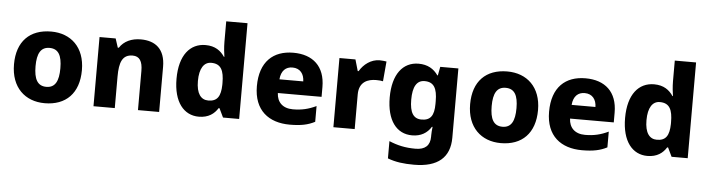

<svg xmlns="http://www.w3.org/2000/svg" viewBox="-55 -1019 5598 1518"><g transform="rotate(5 2744.0 -260.0)"><path d="M583 -276C583 -458 471 -559 315 -559C146 -559 44 -458 44 -276C44 -92 156 10 312 10C480 10 583 -92 583 -276ZM215 -276C215 -377 244 -429 313 -429C384 -429 412 -377 412 -276C412 -174 384 -120 314 -120C243 -120 215 -174 215 -276Z M1026 -559C953 -559 893 -532 858 -478H850L827 -549H699V0H868V-250C868 -363 891 -426 973 -426C1028 -426 1052 -387 1052 -311V0H1220V-358C1220 -499 1142 -559 1026 -559Z M1535 10C1613 10 1658 -26 1686 -71H1693L1727 0H1855V-760H1686V-597C1686 -553 1692 -503 1696 -479H1692C1662 -524 1617 -559 1540 -559C1418 -559 1334 -462 1334 -274C1334 -88 1417 10 1535 10ZM1599 -124C1540 -124 1504 -171 1504 -271C1504 -372 1540 -423 1597 -423C1675 -423 1699 -370 1699 -272V-257C1697 -167 1671 -124 1599 -124Z M2237 -559C2078 -559 1972 -466 1972 -271C1972 -78 2091 10 2257 10C2346 10 2402 -2 2456 -30V-155C2395 -126 2341 -113 2271 -113C2190 -113 2145 -159 2142 -231H2489V-309C2489 -473 2392 -559 2237 -559ZM2240 -442C2302 -442 2333 -398 2334 -340H2145C2151 -410 2188 -442 2240 -442Z M2922 -559C2853 -559 2795 -514 2763 -459H2756L2730 -549H2603V0H2772V-275C2772 -377 2844 -401 2908 -401C2931 -401 2950 -399 2962 -396L2976 -554C2964 -556 2940 -559 2922 -559Z M3231 -559C3106 -559 3026 -457 3026 -274C3026 -92 3104 10 3228 10C3298 10 3347 -20 3379 -71H3384C3381 -48 3379 -22 3379 -3V8C3379 77 3341 113 3264 113C3183 113 3121 99 3054 71V208C3117 232 3181 240 3264 240C3453 240 3547 157 3547 1V-549H3403L3390 -480H3386C3352 -529 3303 -559 3231 -559ZM3290 -426C3364 -426 3391 -377 3391 -275V-254C3391 -160 3362 -121 3292 -121C3227 -121 3197 -168 3197 -271C3197 -374 3228 -426 3290 -426Z M4203 -276C4203 -458 4091 -559 3935 -559C3766 -559 3664 -458 3664 -276C3664 -92 3776 10 3932 10C4100 10 4203 -92 4203 -276ZM3835 -276C3835 -377 3864 -429 3933 -429C4004 -429 4032 -377 4032 -276C4032 -174 4004 -120 3934 -120C3863 -120 3835 -174 3835 -276Z M4556 -559C4397 -559 4291 -466 4291 -271C4291 -78 4410 10 4576 10C4665 10 4721 -2 4775 -30V-155C4714 -126 4660 -113 4590 -113C4509 -113 4464 -159 4461 -231H4808V-309C4808 -473 4711 -559 4556 -559ZM4559 -442C4621 -442 4652 -398 4653 -340H4464C4470 -410 4507 -442 4559 -442Z M5095 10C5173 10 5218 -26 5246 -71H5253L5287 0H5415V-760H5246V-597C5246 -553 5252 -503 5256 -479H5252C5222 -524 5177 -559 5100 -559C4978 -559 4894 -462 4894 -274C4894 -88 4977 10 5095 10ZM5159 -124C5100 -124 5064 -171 5064 -271C5064 -372 5100 -423 5157 -423C5235 -423 5259 -370 5259 -272V-257C5257 -167 5231 -124 5159 -124Z"/></g></svg>

Font: Noto Sans Arabic ExtBd
Style: Regular
Weight: 800
Designer: Monotype Design Team, Nadine Chahine, Nizar Qandah and Khaled Hosny
Foundry: Monotype Imaging Inc.
Version: Version 2.012